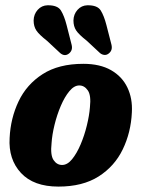

<svg xmlns="http://www.w3.org/2000/svg" viewBox="-20 -698 536 728"><path d="M296 -456Q359 -456 401 -432Q443 -408 463 -366.2Q483 -324.5 480 -272Q476.5 -196 445.5 -131.8Q414.5 -67.5 354 -29Q293.5 9.5 201.5 9.5Q107.5 9.5 59.5 -42.2Q11.5 -94 16.5 -175Q20 -249.5 50.5 -313.8Q81 -378 141.8 -417Q202.5 -456 296 -456ZM215.5 -72.5Q235.5 -72.5 253.2 -94.2Q271 -116 285.5 -150Q300 -184 309.2 -221.8Q318.5 -259.5 321 -291.5Q326 -336.5 313 -355.2Q300 -374 280.5 -374Q261 -374 243 -352.2Q225 -330.5 210.5 -296.5Q196 -262.5 186.8 -224.8Q177.5 -187 175.5 -155Q170.5 -110 183 -91.2Q195.5 -72.5 215.5 -72.5ZM232.5 -603 251.5 -528.5Q257 -507.5 241.5 -495Q225.5 -482.5 208.5 -496.5L158 -543.5Q128 -567 117.8 -582.5Q107.5 -598 107.5 -620.5Q108 -644 123 -660.8Q138 -677.5 160.5 -678Q198.5 -678.5 211 -658.2Q223.5 -638 232.5 -603ZM383.5 -603 402.5 -529Q408 -507 392 -495Q384.5 -489 375.8 -489.8Q367 -490.5 359.5 -496.5L309 -543.5Q279 -567 268.8 -582.5Q258.5 -598 258.5 -620.5Q259 -644 274 -660.8Q289 -677.5 311.5 -678Q349.5 -678.5 362 -658.2Q374.5 -638 383.5 -603Z"/></svg>

Font: Fraunces 144pt S100
Style: Bold Italic
Weight: 700
Italic angle: -16°
Version: Version 1.000; ttfautohint (v1.8.3)